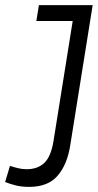

<svg xmlns="http://www.w3.org/2000/svg" viewBox="-56 -720 382 750"><path d="M-36 -9 -17 -72Q-2 -67 14.5 -63Q31 -59 48 -59Q91 -59 117 -83.5Q143 -108 153 -169L228 -638H86L96 -700H306L218 -150Q206 -76 168.5 -33Q131 10 58 10Q29 10 6.5 4.5Q-16 -1 -36 -9Z"/></svg>

Font: Georama Condensed
Style: Italic
Weight: 400
Width: 3
Italic angle: -9°
Designer: Jean-Baptiste Levee
Foundry: Production Type
Version: Version 1.000